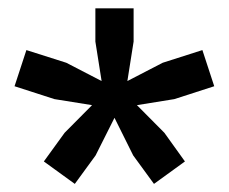

<svg xmlns="http://www.w3.org/2000/svg" viewBox="-20 -828 550 462"><path d="M309.5 -575 375.5 -508.5 425 -439.5 350.5 -385.5 300.5 -454 255.5 -544.5 210 -454 160 -385.5 85.5 -439.5 135.5 -508.5 201.5 -575 111 -589.5 15 -620.5 43.5 -707.5 139.5 -677 224.5 -633 209.5 -728V-808H301.5V-728L286.5 -633L371.5 -677L467 -707.5L495.5 -620.5L399.5 -589.5Z"/></svg>

Font: Encode Sans Expanded Expanded SemiBold
Style: Regular
Weight: 600
Width: 7
Designer: Multiple Designers
Foundry: Impallari Type
Version: Version 3.000; ttfautohint (v1.8.3) -l 8 -r 50 -G 200 -x 14 